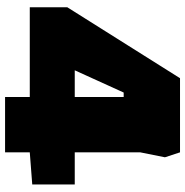

<svg xmlns="http://www.w3.org/2000/svg" viewBox="-6 -742 748 777"><g transform="rotate(90 368.5 -354.0)"><path d="M373 0V-100H10V-252L297 -708H597L617 -647L597 -547V-282H727V-110L597 -100V0ZM265 -282H373V-480H355Z"/></g></svg>

Font: Rowdies
Style: Bold
Weight: 700
Designer: Jaikishan Patel
Version: Version 1.000; ttfautohint (v1.8.3)